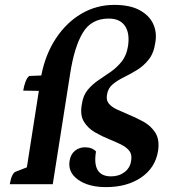

<svg xmlns="http://www.w3.org/2000/svg" viewBox="-20 -754 717 786"><path d="M414 12Q342 12 299.5 -18.5Q257 -49 265 -96Q269 -122 286.5 -136.5Q304 -151 328 -151Q357 -151 373 -134Q356 -32 435 -32Q467 -32 490 -49.5Q513 -67 517 -97Q521 -122 509 -137Q497 -152 474.5 -163Q452 -174 427 -184Q397 -196 368.5 -212.5Q340 -229 323.5 -256Q307 -283 315 -327Q320 -363 339 -386Q358 -409 383.5 -426Q409 -443 434 -460.5Q459 -478 478.5 -502.5Q498 -527 504 -565Q512 -618 491.5 -648Q471 -678 425 -678Q354 -678 319 -620Q284 -562 267 -451L196 0H20Q28 -45 44 -51L90 -69L139 -382L75 -383Q78 -402 84.5 -419.5Q91 -437 100 -443L149 -445Q166 -532 209 -597Q252 -662 313.5 -698Q375 -734 448 -734Q512 -734 551.5 -712.5Q591 -691 607 -656.5Q623 -622 616 -581Q610 -537 589 -510.5Q568 -484 541 -467.5Q514 -451 487.5 -438Q461 -425 441.5 -409Q422 -393 418 -366Q414 -344 425.5 -330Q437 -316 458.5 -306Q480 -296 504 -286Q536 -273 567 -256Q598 -239 616 -210.5Q634 -182 627 -136Q616 -67 558 -27.5Q500 12 414 12Z"/></svg>

Font: Petrona
Style: Bold Italic
Weight: 700
Italic angle: -9°
Designer: Ringo R. Seeber
Foundry: Ringo R. Seeber
Version: Version 2.001; ttfautohint (v1.8.3)